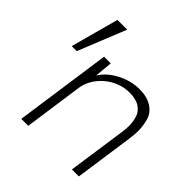

<svg xmlns="http://www.w3.org/2000/svg" viewBox="-188 -837 974 974"><g transform="rotate(45 299.0 -350.0)"><path d="M33 -442 103 -700H173L69 -442ZM113 0 187 -520H235L226 -424Q241 -449 267 -471Q300 -498 343 -514.5Q386 -531 431 -531Q486 -531 521 -508Q556 -485 566 -448Q576 -411 576 -377Q576 -349 571 -315L526 0H476L521 -313Q525 -339 525 -361Q525 -388 517 -417Q509 -446 481.5 -464.5Q454 -483 409 -483Q370 -483 336 -469.5Q302 -456 275 -433Q248 -410 230.5 -380.5Q213 -351 208 -318L163 0Z"/></g></svg>

Font: Lexend ExtLt
Style: Italic
Weight: 250
Italic angle: -8.13011°
Designer: Bonnie Shaver-Troup, Thomas Jockin
Foundry: Lexend
Version: Version 1.007